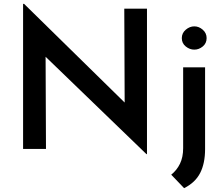

<svg xmlns="http://www.w3.org/2000/svg" viewBox="-20 -774 1159 998"><path d="M741 27 217 -479 219 0H100V-754H105L628 -241L626 -729H744V27ZM937 204 870 134Q899 111 915.5 77Q932 43 932 -4V-424H1046V1Q1046 75 1020.5 125Q995 175 937 204ZM925 -576Q925 -602 945.5 -619.5Q966 -637 990 -637Q1014 -637 1034 -619.5Q1054 -602 1054 -576Q1054 -549 1034 -532.5Q1014 -516 990 -516Q966 -516 945.5 -532.5Q925 -549 925 -576Z"/></svg>

Font: Reem Kufi Medium
Style: Regular
Weight: 500
Designer: Khaled Hosny
Version: Version 1.001